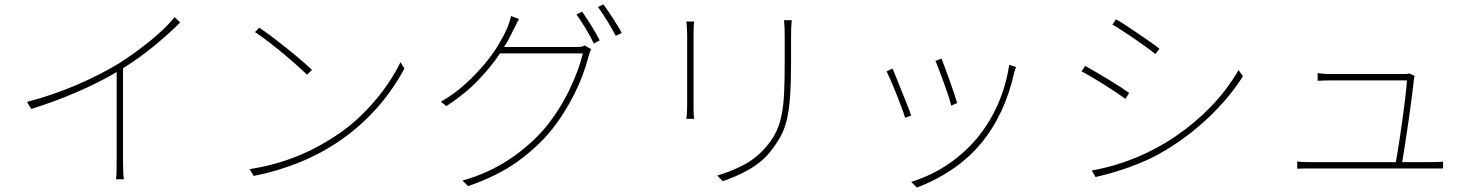

<svg xmlns="http://www.w3.org/2000/svg" viewBox="-20 -800 6732 874"><path d="M800 -698Q779 -676 749.5 -649.5Q720 -623 686.5 -595Q653 -567 615.5 -540Q578 -513 540 -489V-62Q540 -40 541 -17Q542 6 544 16H508Q510 6 510.5 -17Q511 -40 511 -62V-472Q434 -426 331.5 -381.5Q229 -337 122 -304L103 -336Q160 -351 218.5 -371Q277 -391 331.5 -414.5Q386 -438 435.5 -463.5Q485 -489 524 -513Q560 -536 596.5 -562.5Q633 -589 666 -616Q699 -643 727.5 -670.5Q756 -698 775 -722Z M1160 -674Q1186 -657 1219.5 -631.5Q1253 -606 1287 -579Q1321 -552 1351 -526Q1381 -500 1400 -482L1378 -460Q1360 -477 1331 -503Q1302 -529 1269 -556.5Q1236 -584 1202 -610Q1168 -636 1141 -654ZM1116 -30Q1185 -41 1243 -58Q1301 -75 1350 -96Q1399 -117 1439.5 -140Q1480 -163 1513 -185Q1563 -218 1607 -258.5Q1651 -299 1688.5 -343.5Q1726 -388 1755 -432.5Q1784 -477 1803 -517L1821 -488Q1767 -388 1694.5 -307Q1622 -226 1535 -165Q1448 -104 1347 -62.5Q1246 -21 1135 1Z M2600 -586Q2617 -586 2626 -587.5Q2635 -589 2642 -593L2671 -576Q2667 -570 2664 -559Q2661 -548 2659 -543Q2649 -503 2632.5 -459Q2616 -415 2594 -371Q2572 -327 2545 -284.5Q2518 -242 2487 -204Q2424 -128 2334.5 -63.5Q2245 1 2111 47L2085 22Q2203 -11 2299 -75Q2395 -139 2464 -221Q2495 -259 2522 -301.5Q2549 -344 2570.5 -388Q2592 -432 2608 -475Q2624 -518 2633 -557H2256Q2217 -498 2158 -436Q2099 -374 2012 -317L1987 -337Q2048 -372 2097.5 -417Q2147 -462 2185.5 -508Q2224 -554 2250 -598Q2276 -642 2290 -675Q2293 -683 2298.5 -698.5Q2304 -714 2306 -727L2342 -714Q2336 -702 2329 -687.5Q2322 -673 2316 -662Q2308 -645 2298 -625.5Q2288 -606 2274 -586ZM2630 -747Q2648 -721 2671 -684.5Q2694 -648 2710 -616L2683 -602Q2676 -617 2666.5 -634.5Q2657 -652 2646.5 -669.5Q2636 -687 2625 -704Q2614 -721 2604 -734ZM2727 -780Q2736 -767 2747.5 -750.5Q2759 -734 2770.5 -716Q2782 -698 2792.5 -681Q2803 -664 2810 -650L2783 -637Q2766 -669 2744 -705Q2722 -741 2702 -768Z M3140 -702Q3138 -691 3137.5 -670Q3137 -649 3137 -638V-322Q3137 -303 3137.5 -286Q3138 -269 3140 -259H3104Q3106 -269 3107 -285.5Q3108 -302 3108 -322V-638Q3108 -650 3107 -670.5Q3106 -691 3104 -702ZM3584 -708Q3581 -678 3581 -639V-518Q3581 -423 3576.5 -360.5Q3572 -298 3561.5 -254.5Q3551 -211 3534 -180Q3517 -149 3492 -117Q3470 -87 3442 -64.5Q3414 -42 3384.5 -25.5Q3355 -9 3325.5 3.5Q3296 16 3270 25L3245 -1Q3305 -18 3365.5 -49.5Q3426 -81 3471 -136Q3498 -168 3514 -202Q3530 -236 3538.5 -279.5Q3547 -323 3549.5 -380.5Q3552 -438 3552 -517V-639Q3552 -678 3549 -708Z M4266 -533Q4271 -520 4281.5 -492Q4292 -464 4303 -433Q4314 -402 4323.5 -374Q4333 -346 4337 -331L4310 -319Q4307 -334 4297.5 -363Q4288 -392 4276.5 -423Q4265 -454 4254.5 -482Q4244 -510 4238 -523ZM4605 -495Q4603 -490 4601 -483Q4599 -476 4597 -471Q4555 -280 4447 -149Q4339 -18 4154 54L4128 28Q4220 -1 4296 -52.5Q4372 -104 4429 -173Q4486 -242 4523 -326.5Q4560 -411 4574 -505ZM4043 -488Q4048 -476 4059.5 -447.5Q4071 -419 4084 -386.5Q4097 -354 4109.5 -323Q4122 -292 4128 -274L4100 -264Q4095 -282 4083 -314Q4071 -346 4058 -378.5Q4045 -411 4033 -438Q4021 -465 4016 -475Z M5060 -712Q5079 -702 5107.5 -683Q5136 -664 5165.5 -644Q5195 -624 5220.5 -606Q5246 -588 5258 -578L5239 -554Q5225 -566 5199.5 -584.5Q5174 -603 5145.5 -622.5Q5117 -642 5089.5 -660Q5062 -678 5044 -688ZM4950 -24Q5052 -42 5149.5 -82Q5247 -122 5333.5 -181Q5420 -240 5493 -315.5Q5566 -391 5618 -481L5638 -453Q5579 -359 5486.5 -270Q5394 -181 5282 -114Q5246 -92 5205.5 -73.5Q5165 -55 5123.5 -40Q5082 -25 5042 -13.5Q5002 -2 4967 6ZM4920 -500Q4938 -490 4967 -473Q4996 -456 5026 -438Q5056 -420 5082 -403Q5108 -386 5120 -377L5103 -350Q5088 -361 5062 -378.5Q5036 -396 5007.5 -414Q4979 -432 4951 -448.5Q4923 -465 4903 -475Z M5885 -65Q5901 -63 5916 -62.5Q5931 -62 5950 -62H6334Q6337 -79 6342 -109Q6347 -139 6352.5 -176Q6358 -213 6363.5 -252.5Q6369 -292 6373.5 -328Q6378 -364 6381 -392Q6384 -420 6384 -434H6036Q6016 -434 6004.5 -433.5Q5993 -433 5978 -432V-467Q5993 -465 6005.5 -464Q6018 -463 6035 -463H6371Q6389 -463 6395 -466L6420 -454Q6418 -449 6417 -444.5Q6416 -440 6416 -435Q6413 -407 6406.5 -356.5Q6400 -306 6392 -250.5Q6384 -195 6376 -143.5Q6368 -92 6363 -62H6491Q6505 -62 6521 -62.5Q6537 -63 6549 -64V-33H5950Q5931 -33 5916 -33Q5901 -33 5885 -32Z"/></svg>

Font: Kinto Sans Thin
Style: Regular
Weight: 100
Designer: Authors: Ryoko NISHIZUKA  (kana & ideographs); Paul D. Hunt (Latin, Greek & Cyrillic); Wenlong ZHANG  (bopomofo); Sandol
Foundry: Adobe Systems Incorporated, ookami Inc.
Version: Version 0.001